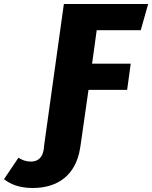

<svg xmlns="http://www.w3.org/2000/svg" viewBox="-206 -715 760 959"><path d="M497 -564 534 -695H113L16 0L12 34C5 73 -17 92 -51 92C-77 92 -93 85 -114 73L-186 180C-155 204 -112 224 -43 224C83 224 172 160 194 26L198 0L236 -266H429L447 -397H254L277 -564Z"/></svg>

Font: Fira Sans ExtraBold
Style: Italic
Weight: 800
Italic angle: -8°
Designer: bBox Type GmbH & Carrois Corporate GbR & Edenspiekermann AG
Foundry: bBox Type GmbH & Carrois Corporate GbR & Edenspiekermann AG
Version: Version 4.301;PS 004.301;hotconv 1.0.88;makeotf.lib2.5.64775